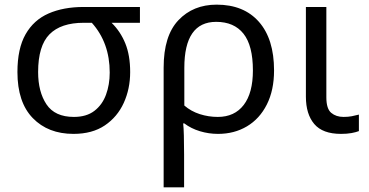

<svg xmlns="http://www.w3.org/2000/svg" viewBox="-20 -566 1586 826"><path d="M296 10Q187 10 121 -58Q55 -126 55 -256Q55 -357 90 -418.5Q125 -480 189 -508Q253 -536 340 -536H582V-468H460Q498 -431 519 -379.5Q540 -328 540 -256Q540 -184 512.5 -123.5Q485 -63 431 -26.5Q377 10 296 10ZM298 -63Q352 -63 386 -89Q420 -115 436 -158.5Q452 -202 452 -254Q452 -382 375 -468H340Q242 -468 193 -418.5Q144 -369 144 -256Q144 -171 180 -117Q216 -63 298 -63Z M684 240V-275Q684 -412 747.5 -479Q811 -546 912 -546Q1029 -546 1094 -472Q1159 -398 1159 -263Q1159 -178 1128 -116.5Q1097 -55 1042.5 -22.5Q988 10 918 10Q878 10 840 -1.5Q802 -13 773 -35H768Q770 -19 771 17Q772 53 772 98V240ZM917 -63Q989 -63 1028.5 -114.5Q1068 -166 1068 -263Q1068 -370 1027.5 -421Q987 -472 910 -472Q773 -472 773 -274V-112Q802 -87 839.5 -75Q877 -63 917 -63Z M1447 10Q1368 10 1332 -32.5Q1296 -75 1296 -150V-536H1384V-147Q1384 -98 1405 -80.5Q1426 -63 1458 -63Q1478 -63 1493.5 -66Q1509 -69 1524 -73V-2Q1511 3 1492 6.5Q1473 10 1447 10Z"/></svg>

Font: Noto Sans Living
Style: Regular
Weight: 400
Designer: Monotype Design Team
Foundry: Monotype Imaging Inc.
Version: Version 2.013; ttfautohint (v1.8.4.7-5d5b)